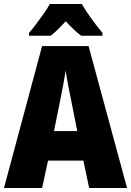

<svg xmlns="http://www.w3.org/2000/svg" viewBox="-20 -947 660 967"><path d="M429 0 400 -138H222L192 0H0L192 -715H426L620 0ZM340 -434Q332 -471 323.5 -515.5Q315 -560 311 -592Q306 -561 298 -517.5Q290 -474 282 -436L252 -287H369ZM392 -927Q411 -894 439 -855Q467 -816 496 -781V-767H389Q371 -780 352 -798Q333 -816 311 -840Q288 -815 269.5 -797Q251 -779 235 -767H126V-781Q141 -798 161.5 -825Q182 -852 201.5 -880Q221 -908 231 -927Z"/></svg>

Font: Noto Sans Kannada Condensed Black
Style: Regular
Weight: 900
Width: 3
Designer: Jelle Bosma - Monotype Design Team
Foundry: Monotype Imaging Inc.
Version: Version 2.005; ttfautohint (v1.8.4.7-5d5b)